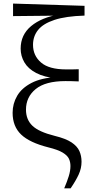

<svg xmlns="http://www.w3.org/2000/svg" viewBox="-20 -827 517 1070"><path d="M337.8 222.7Q354.2 184.3 363.4 154.3Q372.6 124.2 372.6 98.2Q372.6 75.7 364.1 57.6Q355.6 39.4 329.4 23.4Q303.1 7.5 249.3 -5.8Q144.8 -32.2 97.6 -77.4Q50.3 -122.6 50.3 -198.4Q50.3 -249.3 75.6 -292.9Q101 -336.5 155.8 -364.9Q210.6 -393.3 297.8 -398L296.6 -389.7Q226.2 -396.8 181.4 -420.4Q136.6 -443.9 115.8 -479.6Q95.1 -515.2 95.1 -556.1Q95.1 -633 153.7 -681.8Q212.4 -730.5 312.9 -746.8L303.7 -732V-739.8L52.7 -737.2V-807.1L451.1 -794.5V-740.1Q346.8 -736.9 283.6 -716.1Q220.3 -695.2 192.2 -660Q164 -624.8 164 -577.3Q164 -517.2 208.6 -478.7Q253.1 -440.2 348.7 -440.2Q361.1 -440.2 381.8 -440.2Q402.5 -440.2 418.7 -441.2V-373.3Q398.4 -374.3 378.2 -374.7Q358.1 -375.1 344.9 -375.1Q233.2 -375.1 179 -330.7Q124.8 -286.4 124.8 -215.9Q124.8 -160.6 160.5 -126.3Q196.2 -92 284.7 -69.9Q346.5 -54.9 378.4 -33.6Q410.4 -12.2 422.4 14.7Q434.4 41.6 434.4 74.4Q434.4 110.8 418.6 145.3Q402.9 179.8 373.5 222.7Z"/></svg>

Font: Noto Serif SC ExtraLight
Style: Regular
Weight: 200
Designer: Ryoko NISHIZUKA 西塚涼子 (kana & ideographs); Frank Grießhammer (Latin, Greek & Cyrillic); Wenlong ZHANG 张文龙 (bopomofo); San
Foundry: Adobe
Version: Version 2.002-H1;hotconv 1.1.0;makeotfexe 2.6.0